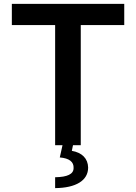

<svg xmlns="http://www.w3.org/2000/svg" viewBox="-20 -748 701 989"><path d="M41 -619H264V0H302L288 63C337 67 361 86 359 118C359 149 327 164 264 165V221C371 220 434 182 434 115C433 69 403 38 350 29L356 0H396V-619H620V-728H41Z"/></svg>

Font: Wafeq Semi Bold
Style: Regular
Weight: 600
Designer: Rasmus Andersson & Azza Alameddine
Foundry: Google & TypeTogether
Version: Version 3.000;January 28, 2025;FontCreator 15.0.0.3014 64-bi